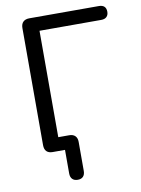

<svg xmlns="http://www.w3.org/2000/svg" viewBox="-95 -769 732 997"><g transform="rotate(-10 271.5 -270.0)"><path d="M233.5 164.5Q214.5 164.5 204.5 154Q194.5 143.5 194.5 124.5V0H129Q108.5 0 97.5 -11Q86.5 -22 86.5 -44V-661Q86.5 -682.5 98 -693.8Q109.5 -705 130.5 -705H497Q516 -705 525.8 -695.8Q535.5 -686.5 535.5 -668.5Q535.5 -651.5 525.8 -641.8Q516 -632 497 -632H171.5V-32.5L133 -71H229Q249.5 -71 260.5 -60Q271.5 -49 271.5 -28.5V124.5Q271.5 143.5 261.8 154Q252 164.5 233.5 164.5Z"/></g></svg>

Font: Nunito ExtraLight
Style: Regular
Weight: 200
Designer: Vernon Adams
Foundry: Vernon Adams
Version: Version 3.602;April 4, 2023;FontCreator 14.0.0.2856 64-bit